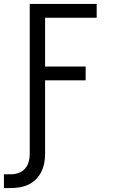

<svg xmlns="http://www.w3.org/2000/svg" viewBox="-55 -755 575 975"><path d="M-35 200V130H0Q20 130 39 123.5Q58 117 71.5 102Q85 87 90.5 67.5Q96 48 96 28V-735H436V-665H174V-417H380V-347H174V28Q174 51 169.5 74Q165 97 154.5 118Q144 139 127.5 155.5Q111 172 90 182Q69 192 46 196Q23 200 0 200Z"/></svg>

Font: Iosevka Curly
Style: Regular
Weight: 400
Monospace: yes
Designer: Belleve Invis
Foundry: Belleve Invis
Version: Version 22.1.2; ttfautohint (v1.8.4)